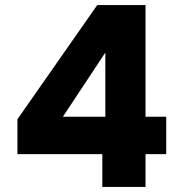

<svg xmlns="http://www.w3.org/2000/svg" viewBox="-20 -740 717 760"><path d="M385 -130C385 -130 385 0 385 0C385 0 556 0 556 0C556 0 556 -130 556 -130C556 -130 638 -130 638 -130C638 -130 638 -278 638 -278C638 -278 556 -278 556 -278C556 -278 556 -720 556 -720C556 -720 365 -720 365 -720C365 -720 49 -268 49 -268C49 -268 49 -130 49 -130C49 -130 385 -130 385 -130ZM397 -278C397 -278 229 -278 229 -278C229 -278 397 -532 397 -532C397 -532 397 -278 397 -278Z"/></svg>

Font: Girnar Poppins
Style: Bold
Weight: 500
Designer: Ninad Kale (Devanagari), Jonny Pinhorn (Latin)
Foundry: Indian Type Foundry
Version: ""